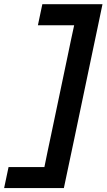

<svg xmlns="http://www.w3.org/2000/svg" viewBox="-75 -792 518 932"><path d="M-55 121 -33.5 19H140.5Q148 -18 156 -56.8Q164 -95.5 173.5 -139.5L252.5 -516Q261.5 -559 269.2 -596.2Q277 -633.5 285 -669.5H109L130.5 -771.5H422.5Q410.5 -713.5 399 -659Q387.5 -604.5 373.5 -538L285.5 -118Q271 -49.5 259.2 6.2Q247.5 62 235 121Z"/></svg>

Font: Commissioner SemiBold
Style: Italic
Weight: 600
Italic angle: -12°
Designer: Kostas Bartsokas
Foundry: Kostas Bartsokas
Version: Version 1.000; ttfautohint (v1.8.3)